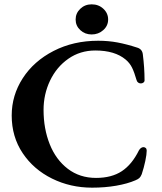

<svg xmlns="http://www.w3.org/2000/svg" viewBox="-20 -852 749 886"><path d="M34 -319Q34 -412 85 -491Q136 -570 227.5 -617Q319 -664 433 -664Q480 -664 522.5 -656Q565 -648 614 -632Q636 -625 639 -602Q647 -538 647 -484Q648 -476 642.5 -471.5Q637 -467 630 -467Q623 -467 617.5 -471Q612 -475 610 -483Q600 -518 589.5 -539.5Q579 -561 560 -577Q510 -619 420 -619Q350 -619 295.5 -581Q241 -543 211 -480Q181 -417 181 -345Q181 -258 209.5 -186.5Q238 -115 293 -73Q348 -31 423 -31Q495 -31 542 -62Q589 -93 621 -158Q625 -165 630.5 -169Q636 -173 642 -173Q648 -173 652.5 -169Q657 -165 657 -157Q657 -140 650.5 -109Q644 -78 634 -48Q629 -36 623 -30.5Q617 -25 605 -20Q568 -4 516 5Q464 14 405 14Q305 14 220 -28Q135 -70 84.5 -145.5Q34 -221 34 -319ZM329 -762Q329 -791 350.5 -811.5Q372 -832 403 -832Q435 -832 457 -811.5Q479 -791 479 -762Q479 -733 456.5 -713Q434 -693 403 -693Q372 -693 350.5 -713Q329 -733 329 -762Z"/></svg>

Font: EB Garamond SemiBold
Style: Regular
Weight: 600
Designer: Georg Duffner and Octavio Pardo
Foundry: Georg Duffner
Version: Version 1.000